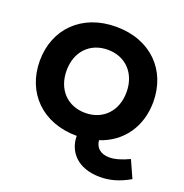

<svg xmlns="http://www.w3.org/2000/svg" viewBox="-151 -812 1089 1138"><g transform="rotate(20 394.0 -243.0)"><path d="M602 192C662 192 720 177 788 138L739 29C690 52 649 64 615 64C555 64 527 32 523 -11C663 -57 748 -178 748 -334C748 -534 608 -678 390 -678C173 -678 32 -534 32 -334C32 -134 172 10 390 10C390 106 458 192 602 192ZM390 -135C277 -135 201 -215 201 -334C201 -453 277 -533 390 -533C502 -533 579 -453 579 -334C579 -215 502 -135 390 -135Z"/></g></svg>

Font: Gantari ExtraBold
Style: Regular
Weight: 800
Designer: Anugrah Pasau
Foundry: Lafontype
Version: Version 1.000